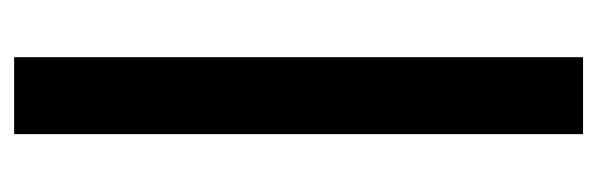

<svg xmlns="http://www.w3.org/2000/svg" viewBox="-307 -393 846 272"><g transform="rotate(-90 116.0 -257.0)"><path d="M62 146V-660H171V146Z"/></g></svg>

Font: Bricolage Grotesque 10pt Condensed SemiBold
Style: Regular
Weight: 600
Width: 3
Designer: Mathieu Triay
Foundry: Atelier Triay
Version: Version 1.000; ttfautohint (v1.8.4.7-5d5b);gftools[0.9.32]